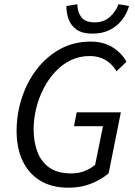

<svg xmlns="http://www.w3.org/2000/svg" viewBox="-20 -862 628 894"><path d="M299.8 12Q220.7 12 166.7 -21.1Q112.8 -54.3 85 -113.6Q57.3 -172.8 57.3 -252.6Q57.3 -330.8 81.3 -405Q105.3 -479.3 150.5 -538.6Q195.7 -597.9 259.3 -633.1Q322.8 -668.3 401.9 -668.3Q461.3 -668.3 503.9 -642Q546.6 -615.6 568.9 -574.3L522.6 -530.1Q502.9 -563.6 471.6 -582.3Q440.3 -601.1 397.7 -601.1Q349.4 -601.1 308.9 -581.3Q268.4 -561.6 236.6 -527.1Q204.7 -492.6 182.4 -448.7Q160 -404.9 148.3 -356.3Q136.6 -307.8 136.6 -260.1Q136.6 -201.7 154 -155.3Q171.4 -108.8 209.9 -81.6Q248.3 -54.5 311.3 -54.5Q346.8 -54.5 375.3 -66.2Q403.7 -78 423 -94.5L459.6 -274.5H324.4L337 -338.8H542.7L485.8 -54.7Q450.7 -25.5 403.6 -6.7Q356.5 12 299.8 12ZM410.9 -705.4Q363.3 -705.4 336.6 -724.2Q310 -743 299.5 -772.3Q289 -801.6 289 -834L340 -842.4Q341.1 -804.5 359.4 -781.2Q377.7 -757.9 421.4 -757.9Q462.7 -757.9 490.5 -782.3Q518.2 -806.7 532.1 -842.4L580.9 -834Q571.1 -799.3 548.9 -770.2Q526.7 -741.1 492.1 -723.2Q457.5 -705.4 410.9 -705.4Z"/></svg>

Font: Source Sans 3 VF
Style: Italic
Weight: 200
Italic angle: -11°
Designer: Paul D. Hunt
Foundry: Adobe Systems Incorporated
Version: Version 3.042;hotconv 1.0.118;makeotfexe 2.5.65603